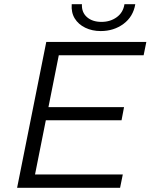

<svg xmlns="http://www.w3.org/2000/svg" viewBox="-20 -901 722 921"><path d="M205 -387H575L563 -324H193ZM148 -64H569L556 0H62L202 -700H682L669 -636H262ZM463 -752Q422 -752 389 -768Q356 -784 338.5 -812.5Q321 -841 324 -881H373Q371 -842 397 -819Q423 -796 467 -796Q509 -796 540 -818.5Q571 -841 577 -881H629Q619 -821 572.5 -786.5Q526 -752 463 -752Z"/></svg>

Font: MOST Montserrat
Style: Italic
Weight: 400
Italic angle: -11.3°
Designer: Julieta Ulanovsky
Foundry: Julieta Ulanovsky
Version: Version 8.000;March 11, 2024;FontCreator 15.0.0.2926 64-bit